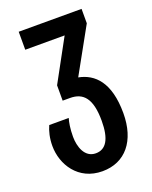

<svg xmlns="http://www.w3.org/2000/svg" viewBox="-147 -623 753 953"><g transform="rotate(-20 229.0 -146.5)"><path d="M227 250C348 250 422 160 422 14C422 -149 355 -213 272 -229L404 -467V-543H72V-448H280L160 -228V-147H199C268 -147 308 -106 308 13C308 109 280 155 226 155C167 155 147 91 147 39C147 -4 153 -37 159 -56H56C44 -29 35 5 35 47C35 145 99 250 227 250Z"/></g></svg>

Font: Noto Sans Georgian ExtraCondensed SemiBold
Style: Regular
Weight: 600
Width: 2
Designer: Monotype Design Team, Akaki Razmadze
Foundry: Google LLC
Version: Version 2.005